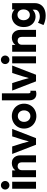

<svg xmlns="http://www.w3.org/2000/svg" viewBox="1583 -2397 1027 4233"><g transform="rotate(-90 2096.5 -280.5)"><path d="M51.8 -525.4H206.1V0H51.8ZM34.7 -679.7Q34.7 -706.1 47.1 -727.5Q59.6 -749 81.1 -761.7Q102.5 -774.4 128.4 -774.4Q154.3 -774.4 176 -761.7Q197.8 -749 210.4 -727.5Q223.1 -706.1 223.1 -679.7Q223.1 -654.3 210.4 -632.8Q197.8 -611.3 176 -598.6Q154.3 -585.9 128.4 -585.9Q102.5 -585.9 81.1 -598.6Q59.6 -611.3 47.1 -632.8Q34.7 -654.3 34.7 -679.7Z M306.6 -525.4H456.1V-457H459Q483.9 -493.7 526.4 -513.4Q568.8 -533.2 619.1 -533.2Q670.9 -533.2 709.2 -509.3Q747.6 -485.4 768.3 -442.4Q789.1 -399.4 789.1 -343.8V0H634.8V-310.5Q634.3 -356.9 612.3 -380.9Q590.3 -404.8 550.8 -405.3Q511.2 -404.8 485.8 -379.4Q460.4 -354 460.9 -308.6V0H306.6Z M818.8 -525.4H983.9L1056.2 -295.9L1092.3 -162.1H1096.2L1133.3 -295.9L1206.5 -525.4H1370.6L1167.5 0H1022Z M1378.4 -263.7Q1378.4 -341.3 1415.3 -402.8Q1452.1 -464.4 1514.9 -498.8Q1577.6 -533.2 1652.8 -533.2Q1729.5 -533.2 1792 -498.8Q1854.5 -464.4 1890.9 -402.8Q1927.2 -341.3 1927.2 -263.7Q1927.2 -185.5 1890.9 -123.5Q1854.5 -61.5 1791.7 -26.9Q1729 7.8 1652.8 7.8Q1577.6 7.8 1514.9 -26.9Q1452.1 -61.5 1415.3 -123.5Q1378.4 -185.5 1378.4 -263.7ZM1779.8 -263.7Q1779.8 -303.2 1763.7 -334.5Q1747.6 -365.7 1719 -383.5Q1690.4 -401.4 1653.8 -401.4Q1617.7 -401.4 1588.4 -383.8Q1559.1 -366.2 1542.5 -335Q1525.9 -303.7 1525.9 -263.7Q1525.9 -222.7 1542.5 -190.9Q1559.1 -159.2 1588.1 -141.6Q1617.2 -124 1652.8 -124Q1689 -124 1717.8 -141.6Q1746.6 -159.2 1763.2 -190.9Q1779.8 -222.7 1779.8 -263.7Z M2001.5 -139.6V-752H2155.8V-162.1Q2155.8 -121.6 2189.9 -121.1Q2196.3 -121.6 2202.4 -122.8Q2208.5 -124 2212.4 -125V-3.9Q2178.2 7.8 2141.1 7.8Q2096.2 7.8 2064.7 -11.7Q2033.2 -31.2 2017.3 -64.9Q2001.5 -98.6 2001.5 -139.6Z M2216.3 -525.4H2381.3L2453.6 -295.9L2489.7 -162.1H2493.7L2530.8 -295.9L2604 -525.4H2768.1L2564.9 0H2419.4Z M2817.4 -525.4H2971.7V0H2817.4ZM2800.3 -679.7Q2800.3 -706.1 2812.7 -727.5Q2825.2 -749 2846.7 -761.7Q2868.2 -774.4 2894 -774.4Q2919.9 -774.4 2941.7 -761.7Q2963.4 -749 2976.1 -727.5Q2988.8 -706.1 2988.8 -679.7Q2988.8 -654.3 2976.1 -632.8Q2963.4 -611.3 2941.7 -598.6Q2919.9 -585.9 2894 -585.9Q2868.2 -585.9 2846.7 -598.6Q2825.2 -611.3 2812.7 -632.8Q2800.3 -654.3 2800.3 -679.7Z M3072.3 -525.4H3221.7V-457H3224.6Q3249.5 -493.7 3292 -513.4Q3334.5 -533.2 3384.8 -533.2Q3436.5 -533.2 3474.9 -509.3Q3513.2 -485.4 3533.9 -442.4Q3554.7 -399.4 3554.7 -343.8V0H3400.4V-310.5Q3399.9 -356.9 3377.9 -380.9Q3356 -404.8 3316.4 -405.3Q3276.9 -404.8 3251.5 -379.4Q3226.1 -354 3226.6 -308.6V0H3072.3Z M3660.6 165 3711.4 43Q3740.7 61.5 3776.9 72.8Q3813 84 3849.1 84Q3883.8 84 3918.5 72.8Q3953.1 61.5 3976.3 37.6Q3999.5 13.7 3999.5 -21.5V-72.3H3997.1Q3966.3 -42.5 3928.2 -26.1Q3890.1 -9.8 3847.2 -9.8Q3788.6 -9.8 3735.8 -39.1Q3683.1 -68.4 3649.9 -127.4Q3616.7 -186.5 3616.7 -270.5Q3616.7 -354 3650.1 -413.6Q3683.6 -473.1 3737.5 -503.4Q3791.5 -533.7 3852.1 -534.2Q3896 -534.2 3933.8 -518.6Q3971.7 -502.9 4001.5 -474.6H4004.4V-526.4H4144V-30.3Q4144 47.9 4109.1 102.5Q4074.2 157.2 4011.5 185.1Q3948.7 212.9 3866.7 212.9Q3806.6 212.9 3752 198.7Q3697.3 184.6 3660.6 165ZM4005.4 -274.4Q4005.4 -315.4 3990.2 -345.9Q3975.1 -376.5 3948.7 -392.8Q3922.4 -409.2 3888.2 -409.2Q3853 -409.2 3825.7 -392.6Q3798.3 -376 3782.7 -345.5Q3767.1 -314.9 3767.1 -274.4Q3767.1 -233.9 3782.5 -202.4Q3797.9 -170.9 3824.5 -153.3Q3851.1 -135.7 3885.3 -135.7Q3919.9 -135.7 3947 -153.1Q3974.1 -170.4 3989.7 -202.1Q4005.4 -233.9 4005.4 -274.4Z"/></g></svg>

Font: Reddit Sans Vanilla ExtraBold
Style: Regular
Weight: 800
Designer: Stephen Hutchings
Foundry: Reddit
Version: Version 1.013